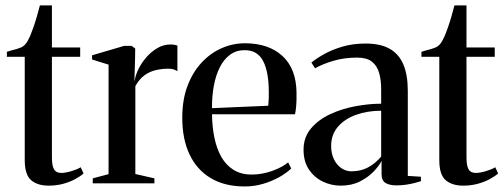

<svg xmlns="http://www.w3.org/2000/svg" viewBox="-20 -678 1864 710"><path d="M160 8.5Q118.5 8.5 95 -11.8Q71.5 -32 71.5 -86.5V-468H5.5V-486.5Q12 -489 22.2 -491.5Q32.5 -494 43 -497.2Q53.5 -500.5 59 -503Q67 -507 72.8 -513.2Q78.5 -519.5 83 -528Q87.5 -536.5 91.5 -545Q96 -556 102.8 -574.8Q109.5 -593.5 116 -615.8Q122.5 -638 127.5 -658H172V-502.5H276.5V-468H172V-99Q172 -74 176 -61Q180 -48 188 -43.2Q196 -38.5 207 -38.5Q221.5 -38.5 243.5 -45Q265.5 -51.5 278.5 -59.5L289 -36.5Q276.5 -25.5 256.8 -15Q237 -4.5 212.5 2Q188 8.5 160 8.5Z M323 0V-18.5L381.5 -34V-439L320.5 -458V-473.5L439.5 -508.5H466.5L480 -498.5L479.5 -462L477 -377.5L479 -384.5Q482 -402.5 493 -424.5Q504 -446.5 521.8 -466.8Q539.5 -487 562 -500.2Q584.5 -513.5 610 -513.5Q619.5 -513.5 625.8 -512.2Q632 -511 636 -509.5V-414.5Q631.5 -418 623.2 -421Q615 -424 603.5 -424Q579.5 -424 556.5 -418.8Q533.5 -413.5 514.2 -399.5Q495 -385.5 480.5 -359.5V-34.5L551 -18.5V0Z M885 11.5Q810.5 11.5 759 -19.5Q707.5 -50.5 680.8 -107.2Q654 -164 654 -242.5Q654 -309 673.2 -360Q692.5 -411 725.5 -446.5Q758.5 -482 800 -500Q841.5 -518 885.5 -518Q973 -518 1024.2 -471.2Q1075.5 -424.5 1076.5 -335Q1077 -304 1075.2 -285.5Q1073.5 -267 1071 -255.5H764Q764.5 -209.5 772.8 -169.2Q781 -129 798.2 -98.2Q815.5 -67.5 843.5 -50Q871.5 -32.5 910.5 -32.5Q949 -32.5 986.5 -46Q1024 -59.5 1045.5 -77.5L1057 -55Q1040 -38.5 1013 -23.2Q986 -8 953 1.8Q920 11.5 885 11.5ZM764 -278 972 -287Q973.5 -300.5 973.8 -312.2Q974 -324 974 -336.5Q974 -411.5 953.2 -452Q932.5 -492.5 884.5 -492.5Q854 -492.5 831 -475.8Q808 -459 793 -429.5Q778 -400 770.8 -361Q763.5 -322 764 -278Z M1240 8.5Q1205 8.5 1173.8 -6.5Q1142.5 -21.5 1122.5 -51Q1102.5 -80.5 1102.5 -124.5Q1102.5 -170.5 1130 -203Q1157.5 -235.5 1201 -255.8Q1244.5 -276 1294.5 -285.2Q1344.5 -294.5 1389.5 -294.5V-348.5Q1389.5 -382.5 1381.8 -409Q1374 -435.5 1355 -450.2Q1336 -465 1301 -465Q1253 -465 1213.2 -453.2Q1173.5 -441.5 1145 -425.5L1131.5 -446.5Q1150 -462 1179.2 -478.2Q1208.5 -494.5 1247 -505.8Q1285.5 -517 1332 -517Q1387 -517 1421.2 -497.5Q1455.5 -478 1471.8 -439.2Q1488 -400.5 1488 -342V-27.5L1536.5 -24.5V-8Q1526 -4.5 1512 -1Q1498 2.5 1481.5 5Q1465 7.5 1446.5 7.5Q1420 7.5 1405.5 -1.5Q1391 -10.5 1391 -34.5V-83Q1382.5 -65.5 1362 -44Q1341.5 -22.5 1311 -7Q1280.5 8.5 1240 8.5ZM1279.5 -44.5Q1314 -44.5 1340.8 -58.8Q1367.5 -73 1389.5 -99V-268.5Q1338 -268.5 1296 -253.2Q1254 -238 1229.2 -208.8Q1204.5 -179.5 1204.5 -138Q1204.5 -110.5 1214.8 -89.2Q1225 -68 1242.2 -56.2Q1259.5 -44.5 1279.5 -44.5Z M1693 8.5Q1651.5 8.5 1628 -11.8Q1604.5 -32 1604.5 -86.5V-468H1538.5V-486.5Q1545 -489 1555.2 -491.5Q1565.5 -494 1576 -497.2Q1586.5 -500.5 1592 -503Q1600 -507 1605.8 -513.2Q1611.5 -519.5 1616 -528Q1620.5 -536.5 1624.5 -545Q1629 -556 1635.8 -574.8Q1642.5 -593.5 1649 -615.8Q1655.5 -638 1660.5 -658H1705V-502.5H1809.5V-468H1705V-99Q1705 -74 1709 -61Q1713 -48 1721 -43.2Q1729 -38.5 1740 -38.5Q1754.5 -38.5 1776.5 -45Q1798.5 -51.5 1811.5 -59.5L1822 -36.5Q1809.5 -25.5 1789.8 -15Q1770 -4.5 1745.5 2Q1721 8.5 1693 8.5Z"/></svg>

Font: Merriweather 144pt
Style: Regular
Weight: 400
Version: Version 2.100